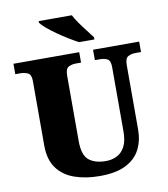

<svg xmlns="http://www.w3.org/2000/svg" viewBox="-99 -1014 967 1107"><g transform="rotate(-10 384.5 -460.5)"><path d="M396 10Q313 10 248 -13Q183 -36 146.5 -86.5Q110 -137 110 -219V-597Q110 -634 91 -643.5Q72 -653 46 -653H17V-714H402V-653H373Q347 -653 328.5 -643Q310 -633 310 -593V-210Q310 -128 345.5 -98.5Q381 -69 446 -69Q481 -69 510 -83.5Q539 -98 556.5 -131Q574 -164 574 -219V-597Q574 -634 556.5 -643.5Q539 -653 512 -653H483V-714H753V-653H723Q696 -653 677.5 -643Q659 -633 659 -593V-217Q659 -150 632.5 -99Q606 -48 548.5 -19Q491 10 396 10ZM411 -771Q385 -785 353 -804.5Q321 -824 290 -846Q259 -868 235.5 -888Q212 -908 203 -921V-931H397Q408 -909 427 -882Q446 -855 466.5 -829Q487 -803 501 -784V-771Z"/></g></svg>

Font: Noto Serif Myanmar Black
Style: Regular
Weight: 900
Designer: Ben Mitchell and the Monotype Design Team
Foundry: Monotype Imaging Inc.
Version: Version 2.106; ttfautohint (v1.8.4.7-5d5b)